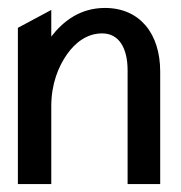

<svg xmlns="http://www.w3.org/2000/svg" viewBox="-20 -463 456 483"><path d="M25 0H109V-196C109 -252 127 -296 149 -327C169 -355 198 -379 237 -379C280 -379 301 -341 301 -286V0H383V-283C383 -378 332 -443 244 -443C182 -443 139 -410 109 -371V-438L25 -393Z"/></svg>

Font: Charger Sport
Style: DfBdNrw
Weight: 400
Designer: Jasper
Foundry: Cannot Into Space Fonts
Version: Version 1.1